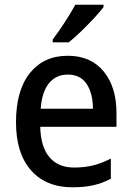

<svg xmlns="http://www.w3.org/2000/svg" viewBox="-20 -786 560 816"><path d="M268 -549Q366 -549 420.5 -482.5Q475 -416 475 -307V-247H151Q153 -162 190 -118Q227 -74 295 -74Q339 -74 375.5 -83Q412 -92 451 -112V-26Q414 -7 376 1.5Q338 10 288 10Q175 10 111.5 -62.5Q48 -135 48 -266Q48 -402 107 -475.5Q166 -549 268 -549ZM268 -469Q218 -469 188 -432Q158 -395 153 -324H375Q375 -387 349 -428Q323 -469 268 -469ZM420 -756Q406 -737 379.5 -708.5Q353 -680 324 -652Q295 -624 272 -606H204V-618Q228 -650 255 -691Q282 -732 300 -766H420Z"/></svg>

Font: Noto Sans Thai SemCond Med
Style: Regular
Weight: 500
Width: 4
Designer: Monotype Design Team
Foundry: Monotype Imaging Inc.
Version: Version 2.002; ttfautohint (v1.8.4.7-5d5b)